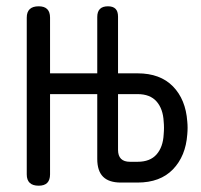

<svg xmlns="http://www.w3.org/2000/svg" viewBox="-20 -580 640 610"><path d="M289 -281H139V-26Q139 -8 130 1Q121 10 103 10Q84 10 74.5 1Q65 -8 65 -26V-524Q65 -542 74.5 -551Q84 -560 103 -560Q121 -560 130 -551Q139 -542 139 -524V-347H289V-526Q289 -543 297.5 -551.5Q306 -560 323 -560Q339 -560 347 -552Q355 -544 355 -527V-347H417Q489 -347 529.5 -305.5Q570 -264 575 -194Q576 -184 576 -174Q576 -164 575 -153Q570 -84 529.5 -42Q489 0 417 0H364Q326 0 307.5 -18.5Q289 -37 289 -75ZM355 -281V-104Q355 -85 364.5 -75.5Q374 -66 393 -66H417Q457 -66 477.5 -89.5Q498 -113 500 -153Q501 -164 501 -174Q501 -184 500 -194Q498 -234 477.5 -257.5Q457 -281 417 -281Z"/></svg>

Font: Maple Mono Normal NL Light
Style: Regular
Weight: 300
Monospace: yes
Designer: subframe7536
Version: Version 7.000